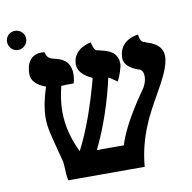

<svg xmlns="http://www.w3.org/2000/svg" viewBox="-132 -745 820 821"><g transform="rotate(-10 278.0 -334.5)"><path d="M599 -451C599 -501 551 -516 528 -523C527 -523 526 -524 526 -524H528C527 -525 525 -526 519 -527C512 -530 505 -532 501 -562C501 -562 417 -556 417 -474C417 -449 437 -429 478 -414C478 -415 478 -415 478 -415C478 -415 478 -415 478 -415C484 -413 498 -408 498 -381C498 -363 491 -342 476 -322C407 -224 373 -153 359 -106H242C287 -198 321 -300 344 -403C349 -401 354 -398 381 -379C392 -399 405 -439 405 -451C405 -505 362 -516 330 -523C328 -524 327 -524 325 -525C323 -525 320 -526 317 -526C311 -528 304 -529 296 -564C296 -564 217 -553 217 -482C217 -454 238 -431 278 -413C246 -292 209 -191 169 -114C142 -170 125 -229 125 -293C125 -334 132 -371 140 -403H141C150 -404 179 -404 194 -404C197 -413 200 -433 200 -443C200 -486 179 -512 135 -521C107 -527 100 -534 94 -557C94 -557 14 -574 14 -475C14 -447 36 -425 75 -411C62 -371 50 -324 50 -277C50 -236 62 -197 75 -145C80 -127 84 -109 90 -88C93 -77 93 -64 94 -49C94 -36 95 -21 99 0H431C442 -129 493 -220 535 -293C568 -352 599 -407 599 -451ZM-56 -628C-56 -605 -38 -586 -15 -586C8 -586 27 -605 27 -628C27 -651 8 -669 -15 -669C-38 -669 -56 -651 -56 -628Z"/></g></svg>

Font: Libertinus Serif Semibold
Style: Regular
Weight: 600
Designer: Philipp H. Poll, Khaled Hosny
Foundry: Caleb Maclennan
Version: Version 7.050;RELEASE